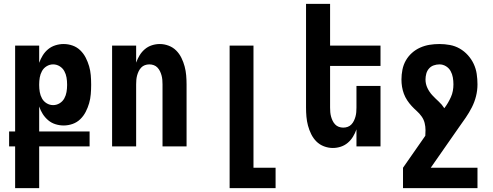

<svg xmlns="http://www.w3.org/2000/svg" viewBox="-20 -755 2540 990"><path d="M58 215V0H27V-77H58V-520H182V-431Q189 -451 200.5 -469.5Q212 -488 228.5 -501.5Q245 -515 266 -521.5Q287 -528 308 -528Q332 -528 354.5 -520Q377 -512 394 -495.5Q411 -479 422 -457.5Q433 -436 439.5 -413.5Q446 -391 448 -367.5Q450 -344 450 -320V-316Q450 -293 448 -269Q446 -245 439.5 -222.5Q433 -200 422 -178.5Q411 -157 394 -140.5Q377 -124 354.5 -116Q332 -108 308 -108Q287 -108 266 -114.5Q245 -121 228.5 -135Q212 -149 200.5 -167Q189 -185 182 -206V-77H442V0H182V215ZM254 -213Q272 -213 287.5 -222.5Q303 -232 311.5 -247.5Q320 -263 323 -280.5Q326 -298 326 -316V-320Q326 -338 323 -355.5Q320 -373 311.5 -388.5Q303 -404 287.5 -413.5Q272 -423 254 -423Q236 -423 220.5 -413.5Q205 -404 196.5 -388.5Q188 -373 185 -355.5Q182 -338 182 -320V-316Q182 -298 185 -280.5Q188 -263 196.5 -247.5Q205 -232 220.5 -222.5Q236 -213 254 -213Z M558 0V-520H682V-432Q689 -452 700 -470Q711 -488 727 -501.5Q743 -515 763 -521.5Q783 -528 804 -528Q827 -528 849.5 -519.5Q872 -511 888.5 -494.5Q905 -478 915.5 -456.5Q926 -435 932 -412.5Q938 -390 940 -366.5Q942 -343 942 -320V0H818V-320Q818 -332 817 -343.5Q816 -355 813 -366Q810 -377 805 -387.5Q800 -398 792 -406.5Q784 -415 773 -419Q762 -423 750 -423Q738 -423 727 -419Q716 -415 708 -406.5Q700 -398 695 -387.5Q690 -377 687 -366Q684 -355 683 -343.5Q682 -332 682 -320V0Z M1164 215V-520H1287V110H1401V215Z M1696 8Q1673 8 1650.5 -0.5Q1628 -9 1611.5 -25.5Q1595 -42 1584.5 -63.5Q1574 -85 1568 -107.5Q1562 -130 1560 -153.5Q1558 -177 1558 -200V-735H1682V-520H1942V-415H1682V-200Q1682 -188 1683 -176.5Q1684 -165 1687 -154Q1690 -143 1695 -132.5Q1700 -122 1708 -113.5Q1716 -105 1727 -101Q1738 -97 1750 -97Q1762 -97 1773 -101Q1784 -105 1792 -113.5Q1800 -122 1805 -132.5Q1810 -143 1813 -154Q1816 -165 1817 -176.5Q1818 -188 1818 -200V-312H1942V0H1818V-88Q1811 -68 1800 -50Q1789 -32 1773 -18.5Q1757 -5 1737 1.5Q1717 8 1696 8Z M2442 215H2058V110L2173 -55Q2173 -62 2173.5 -69.5Q2174 -77 2174 -84Q2174 -103 2169.5 -121Q2165 -139 2154 -154.5Q2143 -170 2129 -182.5Q2115 -195 2102.5 -208.5Q2090 -222 2079.5 -238Q2069 -254 2062.5 -271.5Q2056 -289 2053 -307.5Q2050 -326 2050 -345Q2050 -370 2055 -395.5Q2060 -421 2072.5 -443Q2085 -465 2104 -482Q2123 -499 2146.5 -509.5Q2170 -520 2195 -524Q2220 -528 2246 -528Q2273 -528 2300 -523Q2327 -518 2350.5 -504.5Q2374 -491 2392.5 -470.5Q2411 -450 2422.5 -425.5Q2434 -401 2438 -374Q2442 -347 2442 -320Q2442 -289 2434.5 -259Q2427 -229 2413 -201.5Q2399 -174 2381.5 -148.5Q2364 -123 2346 -98L2201 110H2442ZM2271 -197Q2281 -210 2289.5 -224.5Q2298 -239 2305 -254.5Q2312 -270 2315 -286.5Q2318 -303 2318 -320Q2318 -338 2315 -355.5Q2312 -373 2303.5 -388.5Q2295 -404 2279.5 -413.5Q2264 -423 2246 -423Q2231 -423 2216.5 -418Q2202 -413 2192 -401.5Q2182 -390 2178 -375Q2174 -360 2174 -345Q2174 -322 2184 -301Q2194 -280 2209.5 -263.5Q2225 -247 2242 -231.5Q2259 -216 2271 -197Z"/></svg>

Font: Iosevka Extrabold
Style: Regular
Weight: 800
Monospace: yes
Designer: Belleve Invis
Foundry: Belleve Invis
Version: Version 32.5.0; ttfautohint (v1.8.4)